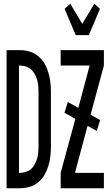

<svg xmlns="http://www.w3.org/2000/svg" viewBox="-20 -1002 588 1022"><path d="M15 0V-735H88Q113 -735 138 -727.5Q163 -720 183.5 -703Q204 -686 217 -663.5Q230 -641 237.5 -616Q245 -591 248 -565.5Q251 -540 251 -514V-221Q251 -195 248 -169.5Q245 -144 237.5 -119Q230 -94 217 -71.5Q204 -49 183.5 -32Q163 -15 138 -7.5Q113 0 88 0ZM81 -82H88Q103 -82 119 -87.5Q135 -93 146 -103Q157 -113 165 -127.5Q173 -142 177.5 -157.5Q182 -173 183.5 -189Q185 -205 185 -221V-514Q185 -530 183.5 -546Q182 -562 177.5 -577.5Q173 -593 165 -607.5Q157 -622 146 -632Q135 -642 119 -647.5Q103 -653 88 -653H81ZM383 -815 324 -955 354 -982 418 -875 482 -982 512 -955 453 -815ZM303 0V-82L381 -369L323 -402L341 -459L397 -428L457 -653H303V-735H533V-653L462 -391L513 -363L495 -305L446 -332L379 -82H533V0Z"/></svg>

Font: Iosevka Semi-Condensed Medium
Style: Regular
Weight: 500
Monospace: yes
Designer: Belleve Invis
Foundry: Belleve Invis
Version: Version 27.3.5